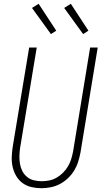

<svg xmlns="http://www.w3.org/2000/svg" viewBox="-20 -986 540 1014"><path d="M199 8Q172 8 146 2Q120 -4 99.5 -19Q79 -34 66 -56Q53 -78 47 -103.5Q41 -129 42 -156Q43 -183 47 -210L134 -735H174L86 -204Q83 -183 82.5 -162Q82 -141 85.5 -120.5Q89 -100 98 -82.5Q107 -65 122.5 -52Q138 -39 158.5 -34Q179 -29 200 -29Q220 -29 240 -33Q260 -37 278.5 -47.5Q297 -58 312.5 -73.5Q328 -89 339 -107.5Q350 -126 356 -146Q362 -166 366 -186L456 -735H496L405 -180Q400 -155 392.5 -131Q385 -107 371.5 -85Q358 -63 338.5 -44.5Q319 -26 296 -14Q273 -2 248 3Q223 8 199 8ZM419 -806 319 -944 354 -966 447 -824ZM249 -806 149 -944 184 -966 277 -824Z"/></svg>

Font: Iosevka Term Curly XLt Obl
Style: Regular
Weight: 200
Italic angle: -9°
Designer: Belleve Invis
Foundry: Belleve Invis
Version: Version 32.3.0